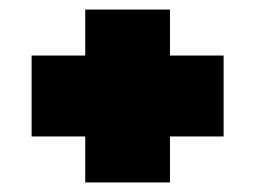

<svg xmlns="http://www.w3.org/2000/svg" viewBox="-20 -529 532 401"><path d="M158 -148V-244H46V-413H158V-509H335V-413H447V-244H335V-148Z"/></svg>

Font: Georama SemiCondensed Black
Style: Regular
Weight: 900
Width: 4
Designer: Jean-Baptiste Levee
Foundry: Production Type
Version: Version 1.001